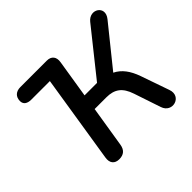

<svg xmlns="http://www.w3.org/2000/svg" viewBox="-166 -918 1131 1131"><g transform="rotate(-45 400.0 -352.0)"><path d="M234 8C272 8 293 -11 299 -49L340 -304H437C505 -304 544 -276 568 -204L624 -37C649 40 760 9 731 -72L669 -250C647 -312 616 -355 569 -378L768 -625C821 -691 733 -746 685 -686L459 -403H355L393 -640C400 -681 380 -705 342 -705H122C85 -705 62 -684 62 -648C62 -622 81 -607 115 -607H270L183 -58C176 -16 196 8 234 8Z"/></g></svg>

Font: SN Pro Semibold
Style: Italic
Weight: 600
Italic angle: -9°
Designer: Tobias Whetton
Foundry: Supernotes
Version: Version 1.001;Glyphs 3.2 (3249)